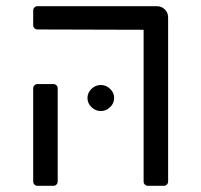

<svg xmlns="http://www.w3.org/2000/svg" viewBox="-20 -599 649 619"><path d="M443 -14V-503L101 -504Q95 -504 91 -508Q87 -512 87 -518V-565Q87 -571 91 -575Q95 -579 101 -579H486Q501 -579 511.5 -568.5Q522 -558 522 -543V-14Q522 -8 518 -4Q514 0 508 0H457Q451 0 447 -4Q443 -8 443 -14ZM87 -14V-314Q87 -320 91 -324Q95 -328 101 -328H152Q158 -328 162 -324Q166 -320 166 -314V-14Q166 -8 162 -4Q158 0 152 0H101Q95 0 91 -4Q87 -8 87 -14ZM262 -283Q262 -300 275 -312.5Q288 -325 305 -325Q322 -325 335 -312.5Q348 -300 348 -283Q348 -266 335 -253.5Q322 -241 305 -241Q288 -241 275 -253.5Q262 -266 262 -283Z"/></svg>

Font: Miriam Libre
Style: Regular
Weight: 400
Version: Version 1.000